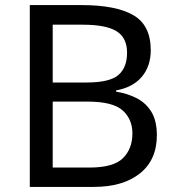

<svg xmlns="http://www.w3.org/2000/svg" viewBox="-20 -734 690 754"><path d="M301 -714Q435 -714 503.5 -674.5Q572 -635 572 -537Q572 -474 537 -432.5Q502 -391 436 -379V-374Q481 -367 517.5 -348Q554 -329 575 -294Q596 -259 596 -203Q596 -106 529.5 -53Q463 0 348 0H97V-714ZM319 -410Q411 -410 445 -439.5Q479 -469 479 -527Q479 -586 437.5 -611.5Q396 -637 305 -637H187V-410ZM187 -335V-76H331Q426 -76 463 -113Q500 -150 500 -210Q500 -266 461.5 -300.5Q423 -335 324 -335Z"/></svg>

Font: Noto Sans Old Persian
Style: Regular
Weight: 400
Designer: Monotype Design Team
Foundry: Monotype Imaging Inc.
Version: Version 2.001; ttfautohint (v1.8.4.7-5d5b)